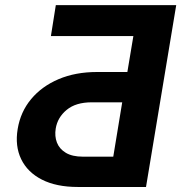

<svg xmlns="http://www.w3.org/2000/svg" viewBox="-20 -744 721 764"><path d="M561 0H289.6Q204.1 0 146.7 -29.3Q89.4 -58.6 64.2 -110.8Q39.1 -163.1 50.3 -230.5Q61.5 -298.8 103.8 -349.6Q146 -400.4 213.1 -429Q280.3 -457.5 366.2 -457.5H486.8L510.7 -600.6H182.6L202.1 -723.6H681.2ZM430.7 -120.6 466.3 -336.9H345.2Q281.7 -336.9 245.4 -306.9Q209 -276.9 201.7 -232.4Q196.8 -202.1 206.5 -176.8Q216.3 -151.4 241.9 -136Q267.6 -120.6 309.6 -120.6Z"/></svg>

Font: Inter 18pt
Style: Bold Italic
Weight: 700
Italic angle: -9.3988°
Designer: Rasmus Andersson
Foundry: rsms
Version: Version 4.001;git-66647c0bb